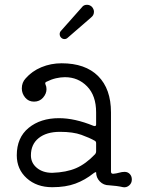

<svg xmlns="http://www.w3.org/2000/svg" viewBox="-20 -770 602 801"><path d="M235 -613Q229 -619 229 -628Q229 -636 235 -642L322 -740Q329 -750 343 -750Q355 -750 364 -741Q372 -731 372 -721Q372 -707 361 -698L263 -613Q257 -607 249 -607Q241 -607 235 -613ZM198 11Q133 11 91.5 -26.5Q50 -64 50 -122Q50 -196 99.5 -236.5Q149 -277 226 -277Q292 -277 370 -245Q372 -244 375 -244Q381 -244 381 -251V-301Q381 -371 343.5 -409.5Q306 -448 251 -448Q233 -448 213.5 -443.5Q194 -439 174 -429Q166 -426 170 -417Q174 -409 174 -398Q174 -379 159.5 -362.5Q145 -346 122 -346Q99 -346 85 -363Q71 -380 71 -401Q71 -426 87 -443Q113 -473 152.5 -489.5Q192 -506 237 -506Q336 -506 389.5 -452.5Q443 -399 443 -301V-54Q443 -45 452 -45Q465 -46 477 -49.5Q489 -53 500 -53Q513 -53 521.5 -44Q530 -35 530 -21Q530 -6 519 3.5Q508 13 494 11Q481 8 466 6Q451 4 435 3Q412 3 396.5 -13Q381 -29 381 -51Q381 -52 380.5 -52Q380 -52 380 -52Q377 -52 370 -47Q335 -19 294.5 -4Q254 11 198 11ZM198 -49Q257 -51 297.5 -68.5Q338 -86 377 -127Q381 -132 381 -138V-173Q381 -180 375 -183Q354 -195 319.5 -207.5Q285 -220 230 -220Q174 -220 141.5 -194Q109 -168 109 -122Q109 -90 134 -69.5Q159 -49 198 -49Z"/></svg>

Font: Kiwi Maru Light
Style: Regular
Weight: 300
Designer: Hiroki-Chan
Version: Version 1.100